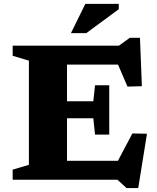

<svg xmlns="http://www.w3.org/2000/svg" viewBox="-20 -936 820 1000"><path d="M549 -492V-363.5V-235H475L466 -320H231V-408.5H466L475 -492ZM719 -487 644 -485 569.5 -658 627 -599.5H231V-698H599L656 -739H709ZM564 -41.5 669.5 -241 745.5 -239.5 700 43.5H639L591.5 0H231V-98.5H614.5ZM46 0V-52.5L130.5 -77.5V-620L46 -645.5V-698H329V0ZM349.5 -763.5 424.5 -916H598.5V-888L429.5 -763.5Z"/></svg>

Font: Newsreader 9pt
Style: Bold
Weight: 700
Designer: Hugues Gentile
Foundry: Production Type
Version: Version 1.003